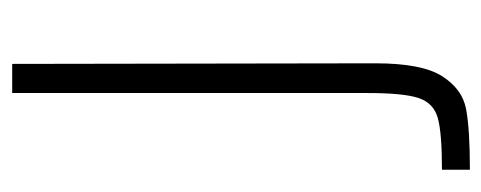

<svg xmlns="http://www.w3.org/2000/svg" viewBox="-264 -474 810 323"><g transform="rotate(-90 141.5 -312.0)"><path d="M18 26Q80 26 105 19Q130 12 138.5 -13Q147 -38 147 -100V-697H196L197 -86Q197 -8 175.5 26Q154 60 120.5 66.5Q87 73 18 73Z"/></g></svg>

Font: Cairo Light
Style: Regular
Weight: 300
Designer: Mohamed Gaber, the designers of Titillium
Foundry: Kief Type Foundry
Version: Version 2.009; ttfautohint (v1.5.33-1714) -l 8 -r 50 -G 200 